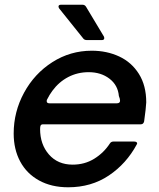

<svg xmlns="http://www.w3.org/2000/svg" viewBox="-20 -783 675 814"><path d="M38 -217Q38 -309 82 -390Q126 -471 202 -519.5Q278 -568 369 -568Q433 -568 485.5 -543.5Q538 -519 569 -469.5Q600 -420 600 -349Q599 -325 591 -268Q588 -256 577 -256H164Q155 -256 152.5 -251.5Q150 -247 150 -236Q150 -171 187.5 -128Q225 -85 288 -85Q339 -85 379.5 -110Q420 -135 446 -175Q451 -183 462 -183H548Q556 -183 559.5 -179.5Q563 -176 560 -171Q516 -89 441.5 -39Q367 11 269 11Q198 11 145.5 -18Q93 -47 65.5 -98.5Q38 -150 38 -217ZM475 -345Q489 -345 489 -356Q489 -364 484 -376Q480 -422 444 -449.5Q408 -477 356 -477Q309 -477 269.5 -456.5Q230 -436 202 -398Q190 -382 179 -360Q178 -358 178 -354Q178 -345 190 -345ZM349 -613Q337 -613 332 -621L231 -747Q228 -752 228 -755Q228 -763 239 -763H329Q340 -763 345 -754L420 -629Q422 -626 422 -621Q422 -613 411 -613Z"/></svg>

Font: Open Sauce Two Medium Italic
Style: Regular
Weight: 500
Italic angle: -10°
Designer: Alfredo Marco Pradil
Foundry: Creative Sauce Fz LLC
Version: Version 1.477